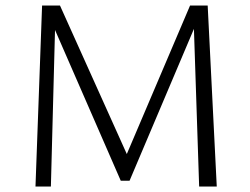

<svg xmlns="http://www.w3.org/2000/svg" viewBox="-20 -678 909 698"><path d="M704 0 685 -573 451 -21H419L180 -569L165 0H109L133 -658H198L441 -118L671 -658H735L768 0Z"/></svg>

Font: Ysabeau Semilight
Style: Regular
Weight: 300
Designer: Christian Thalmann (Catharsis Fonts)
Version: Version 0.003